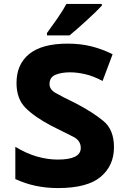

<svg xmlns="http://www.w3.org/2000/svg" viewBox="-20 -947 640 977"><path d="M275 10Q424 10 492 -47Q560 -104 560 -198Q560 -287 506 -331.5Q452 -376 368 -420Q292 -457 262 -474.5Q232 -492 232 -519Q232 -554 262.5 -566.5Q293 -579 336 -579Q372 -579 413.5 -569.5Q455 -560 502 -535L553 -671Q501 -697 445.5 -711Q390 -725 324 -725Q194 -725 129 -672.5Q64 -620 64 -525Q64 -444 110.5 -397.5Q157 -351 243 -306Q315 -270 353 -251Q391 -232 391 -194Q391 -135 274 -135Q222 -135 168 -150.5Q114 -166 58 -200V-36Q156 10 275 10ZM219 -767H334Q374 -800 423.5 -845.5Q473 -891 498 -918V-927H318Q301 -895 272.5 -854Q244 -813 219 -779Z"/></svg>

Font: Noto Sans Mono Extra
Style: Regular
Weight: 800
Designer: Monotype Design Team
Foundry: Monotype Imaging Inc.
Version: Version 1.900